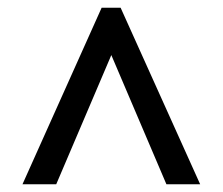

<svg xmlns="http://www.w3.org/2000/svg" viewBox="-20 -734 575 495"><path d="M242 -714 38 -259H125L267 -592L409 -259H496L291 -714Z"/></svg>

Font: Noto Serif Sinhala SemiCondensed Black
Style: Regular
Weight: 900
Width: 4
Designer: Jelle Bosma - Monotype Design Team
Foundry: Monotype Imaging Inc.
Version: Version 2.007